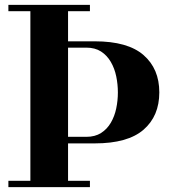

<svg xmlns="http://www.w3.org/2000/svg" viewBox="-20 -770 710 790"><path d="M240 -180V-207H335Q371 -207 395.8 -222.8Q420.5 -238.5 436 -265Q451.5 -291.5 458.2 -323.8Q465 -356 465 -389.5Q465 -423.5 458.2 -456Q451.5 -488.5 436 -515.2Q420.5 -542 395.8 -558Q371 -574 335 -574H240V-600H370Q505.5 -600 570.5 -543.5Q635.5 -487 635.5 -390Q635.5 -292.5 570.5 -236.2Q505.5 -180 370 -180ZM14.5 0V-26H350V0ZM105 0V-750H260V0ZM14.5 -724V-750H350V-724Z"/></svg>

Font: Bodoni Moda SC 9pt
Style: Bold
Weight: 700
Designer: Owen Earl
Foundry: indestructible type
Version: Version 2.005